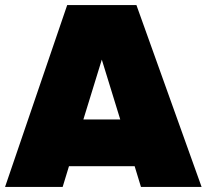

<svg xmlns="http://www.w3.org/2000/svg" viewBox="-25 -740 818 760"><path d="M508 -82H248L223 0H-5L241 -720H515L773 0H533ZM451 -267 378 -504 305 -267Z"/></svg>

Font: Aspekta 1000
Style: Regular
Weight: 1000
Designer: Ivo Dolenc
Version: Version 2.000